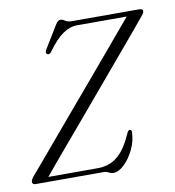

<svg xmlns="http://www.w3.org/2000/svg" viewBox="-84 -789 796 872"><g transform="rotate(-10 313.5 -352.5)"><path d="M324.5 0H13Q-3 0 -3 -12.5Q-2.5 -19 0.8 -24.5Q4 -30 9 -36.5Q18.5 -47 48.5 -82.5Q78.5 -118 122.2 -169.8Q166 -221.5 217 -281.8Q268 -342 320.2 -403.5Q372.5 -465 419 -520.2Q465.5 -575.5 500.5 -617Q535.5 -658.5 551.5 -677.5H322Q289 -677.5 256.5 -655Q224 -632.5 188 -582.5Q177 -566 166 -572.5Q156.5 -578 166.5 -594.5L228.5 -696Q240 -715.5 251.5 -715.5Q261 -715.5 272.5 -707.8Q284 -700 304.5 -700H613.5Q630 -700 629.5 -688.5Q629.5 -683.5 626 -678Q622.5 -672.5 616.5 -665.5Q606 -652.5 575.2 -615.8Q544.5 -579 500.5 -527Q456.5 -475 405.5 -414.5Q354.5 -354 302.8 -292.8Q251 -231.5 204.8 -177Q158.5 -122.5 124.2 -81.8Q90 -41 74.5 -22H303.5Q332.5 -22 359.8 -32.5Q387 -43 412.8 -71.5Q438.5 -100 462 -154Q468.5 -168.5 475.5 -168Q484.5 -168 484 -155Q482.5 -114 463.8 -75.8Q445 -37.5 419 -13Q393 11.5 369.5 11.5Q358 11.5 348 5.8Q338 0 324.5 0Z"/></g></svg>

Font: Fraunces 144pt Soft Light
Style: Italic
Weight: 300
Italic angle: -16°
Version: Version 1.000;[b76b70a41]